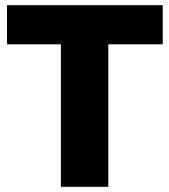

<svg xmlns="http://www.w3.org/2000/svg" viewBox="-20 -721 654 741"><path d="M398 0H215V-550H7V-701H608V-550H398Z"/></svg>

Font: Argentum Novus
Style: Bold
Weight: 700
Designer: Julieta Ulanovsky (font) & Cristiano Sobral (main changes)
Foundry: Julieta Ulanovsky (font) & Cristiano Sobral (main changes)
Version: Version 3.00;November 27, 2020;FontCreator 13.0.0.2655 64-bi